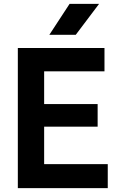

<svg xmlns="http://www.w3.org/2000/svg" viewBox="-20 -976 640 996"><path d="M72.5 0V-727H522V-606H209V-436H486.5V-319H209V-124.5H539V0ZM373 -795.5H236L341 -956H494Z"/></svg>

Font: Spline Sans Mono SemiBold
Style: Regular
Weight: 600
Monospace: yes
Version: Version 1.004